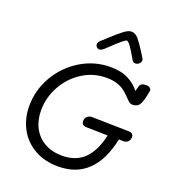

<svg xmlns="http://www.w3.org/2000/svg" viewBox="-164 -1064 1069 1187"><g transform="rotate(20 370.5 -470.5)"><path d="M137 -292Q137 -228 163 -178Q189 -128 238 -100Q287 -72 354 -72Q445 -72 499.5 -126Q554 -180 577 -286L436 -289Q404 -290 404 -318Q404 -338 417 -349Q430 -360 447 -360L688 -355Q722 -355 722 -328Q722 -309 710.5 -297.5Q699 -286 680 -286L651 -287Q591 -1 354 -1Q264 -1 197 -39.5Q130 -78 94.5 -144.5Q59 -211 59 -293Q59 -397 112 -488.5Q165 -580 255 -635Q345 -690 450 -690Q522 -690 569.5 -665Q617 -640 644 -603L652 -632Q656 -648 666 -654Q676 -660 695 -660Q711 -660 720.5 -652.5Q730 -645 728 -633Q717 -564 701 -539Q693 -527 681 -522Q669 -517 657 -517Q646 -517 638 -521.5Q630 -526 618 -539Q593 -565 573.5 -581Q554 -597 523.5 -608Q493 -619 450 -619Q363 -619 291.5 -573Q220 -527 178.5 -451.5Q137 -376 137 -292ZM563 -776Q506 -878 489 -878Q481 -878 455.5 -856.5Q430 -835 381 -788Q361 -768 346 -768Q336 -768 328.5 -775.5Q321 -783 321 -794Q321 -807 335 -820Q349 -830 367 -849Q415 -893 445.5 -916.5Q476 -940 496 -940Q522 -940 542 -917Q562 -894 593 -845L614 -811Q620 -803 620 -796Q620 -783 609.5 -773Q599 -763 586 -763Q570 -763 563 -776Z"/></g></svg>

Font: Mali
Style: Italic
Weight: 400
Italic angle: -10°
Version: Version 1.000; ttfautohint (v1.6)